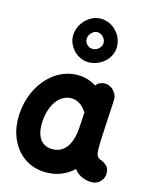

<svg xmlns="http://www.w3.org/2000/svg" viewBox="-143 -1025 926 1182"><g transform="rotate(15 319.5 -434.0)"><path d="M555.2 52.2C575.7 52.2 593.3 44.9 607.9 30.3C622.6 15.6 629.9 -2 629.9 -22C629.9 -43.9 624.5 -60.1 613.8 -70.3C602.5 -80.6 591.3 -87.9 579.6 -92.3C550.3 -100.1 544.4 -119.6 543 -143.6C542.5 -148.9 542.5 -156.7 542.5 -166C542.5 -175.8 542.5 -200.7 543.9 -228.5L557.1 -471.7V-476.6C557.1 -494.1 550.3 -510.7 537.1 -526.9C523.9 -543 506.8 -552.2 486.8 -555.2C483.4 -555.7 480.5 -555.7 477.1 -555.7C457.5 -555.7 435.1 -547.9 420.9 -528.3C385.3 -551.3 345.7 -563 303.2 -563C221.2 -563 149.9 -523.4 97.7 -458C45.4 -392.6 16.1 -306.2 16.1 -213.9V-210.9C16.6 -157.2 27.3 -109.4 48.8 -67.9C91.3 16.1 168.9 66.9 266.1 66.9C333.5 66.9 392.1 44.4 441.4 -1C467.3 32.7 504.9 52.2 555.2 52.2ZM490.2 -792.5C490.2 -816.9 483.9 -839.8 471.7 -861.8C446.3 -905.3 402.3 -935.1 350.1 -935.1C326.2 -935.1 303.2 -928.2 282.2 -914.6C239.3 -887.2 210.9 -840.3 210.9 -789.1C210.9 -718.8 273.9 -655.8 343.3 -655.8C369.1 -655.8 393.6 -662.1 416 -674.3C460.4 -698.7 490.2 -742.2 490.2 -792.5ZM268.1 -81.5C203.1 -81.5 166.5 -127.4 165 -209C165 -246.6 170.4 -280.8 181.6 -312C203.6 -374 246.6 -414.6 301.8 -414.6C342.8 -414.6 375.5 -391.1 400.9 -350.6L396 -266.1C395.5 -264.2 395.5 -262.2 395.5 -260.3C395 -256.8 395 -252.9 395 -248.5C385.7 -136.7 340.3 -81.5 268.1 -81.5ZM404.3 -793.9C404.3 -780.8 398.4 -768.6 387.2 -757.8C376 -747.1 362.3 -741.7 346.2 -741.7C333.5 -741.7 322.3 -746.6 312 -756.8C301.8 -767.1 296.9 -778.3 296.9 -791.5C296.9 -806.6 302.7 -819.8 314 -831.5C325.2 -843.3 337.4 -849.1 350.1 -849.1C364.7 -849.1 377.4 -843.3 388.2 -832C398.9 -820.8 404.3 -808.1 404.3 -793.9Z"/></g></svg>

Font: Mikhak ExtraBold
Style: Regular
Weight: 800
Designer: Amin Abedi
Version: Version 3.2